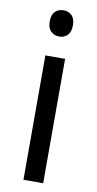

<svg xmlns="http://www.w3.org/2000/svg" viewBox="-85 -776 412 815"><g transform="rotate(10 120.5 -369.0)"><path d="M122 -738Q143 -738 157 -724Q171 -710 171 -681Q171 -653 157 -639Q143 -625 122 -625Q100 -625 85.5 -639Q71 -653 71 -681Q71 -710 85 -724Q99 -738 122 -738ZM163 -536V0H78V-536Z"/></g></svg>

Font: Noto Sans Ethiopic SemCond
Style: Regular
Weight: 400
Width: 4
Designer: Monotype Design Team
Foundry: Monotype Imaging Inc.
Version: Version 2.102; ttfautohint (v1.8.4.7-5d5b)